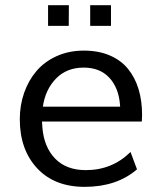

<svg xmlns="http://www.w3.org/2000/svg" viewBox="-20 -708 613 739"><path d="M145 -297.4H442.4L441.9 -304.2Q437 -369.6 400.9 -408.7Q364.7 -447.8 302.2 -447.8Q236.3 -447.8 195.3 -405.3Q154.3 -362.8 145 -297.4ZM482.4 -123 507.3 -56.2Q429.2 11.2 305.7 11.2Q189.5 11.2 122.8 -60.5Q56.2 -132.3 56.2 -249Q56.2 -303.2 73 -351.1Q89.8 -398.9 120.8 -435.1Q151.9 -471.2 198.7 -492.2Q245.6 -513.2 302.7 -513.2Q359.4 -513.2 402.6 -494.6Q445.8 -476.1 472.9 -442.6Q500 -409.2 513.4 -364.5Q526.9 -319.8 526.9 -265.6Q526.9 -255.9 525.9 -240.2H141.6L143.1 -218.3Q148.9 -142.6 191.9 -97.9Q234.9 -53.2 310.5 -53.2Q411.6 -53.2 482.4 -123ZM245.1 -688 244.6 -608.4H165V-688ZM407.2 -688V-608.4H327.1V-688Z"/></svg>

Font: RGR Online_21
Style: Regular
Weight: 400
Italic angle: -12°
Designer: vernon adams
Foundry: vernon adams
Version: Version 1.000